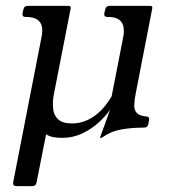

<svg xmlns="http://www.w3.org/2000/svg" viewBox="-20 -460 580 656"><path d="M37 176Q23 176 25 163L122 -334Q129 -369 115.6 -385.5Q102.2 -402 70.2 -402H67.8Q54.8 -402 57 -415L59.8 -427Q62 -440 75 -440H214.2Q223 -440 221.5 -431.5L163.2 -133.5Q159.2 -108.8 161.8 -87Q164.2 -65.2 179.1 -51.8Q194 -38.2 226.5 -38.2Q254.2 -38.2 279.4 -50Q304.5 -61.8 325.2 -82.9Q346 -104 361.5 -131.2L401 -333.2Q407.2 -368.2 394.6 -385.1Q382 -402 350 -402H347.2Q334.2 -402 336.5 -415L339.2 -427Q341.5 -440 356 -440H493.2Q501.8 -440 500.2 -431.5L444 -142Q439 -117.5 438.6 -100.6Q438.2 -83.8 447.4 -74Q456.5 -64.2 480.5 -62Q491.5 -61 489.5 -50L486.5 -35.2Q484.5 -24 471.5 -24Q432.5 -24 396.8 -18.1Q361 -12.2 334 6.5Q330.2 9.2 328.4 10.1Q326.5 11 324.8 11H323.5Q322.2 11 321.9 10.8Q321.5 10.5 322 8.8Q324.2 3.5 330.1 -13Q336 -29.5 343.4 -49.6Q350.8 -69.8 356 -85.5Q342.8 -65.2 318.8 -42.9Q294.8 -20.5 262.4 -4.8Q230 11 191.5 11Q176.5 11 162.5 8.5Q148.5 6 137.5 -1.2L105 163Q103 176 89 176Z"/></svg>

Font: Young Serif Light
Style: Italic
Weight: 300
Italic angle: -10.979°
Designer: Bastien Sozeau
Foundry: NBR — Bastien Sozeau
Version: Version 5.001